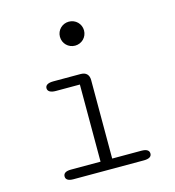

<svg xmlns="http://www.w3.org/2000/svg" viewBox="-109 -824 836 916"><g transform="rotate(-15 309.5 -366.0)"><path d="M254.5 -673C254.5 -639.5 281 -613.5 314 -613.5C347 -613.5 373.5 -639.5 373.5 -673C373.5 -706 347 -732 314 -732C281 -732 254.5 -706 254.5 -673ZM287.5 -47.5H141.5C115.5 -47.5 103.5 -39 103.5 -23.5C103.5 -8.5 115.5 0 141.5 0H489C515 0 527.5 -8.5 527.5 -23.5C527.5 -39 515 -47.5 489 -47.5H345V-435C345 -461.5 330.5 -476 304 -476H169C142.5 -476 129 -467.5 129 -452.5C129 -437.5 142.5 -428.5 169 -428.5H287.5Z"/></g></svg>

Font: RTM Light Light
Style: Regular
Weight: 300
Designer: after Tyler Finck
Foundry: An Endless Supply
Version: Version 1.000;Glyphs 3.2.1 (3258)